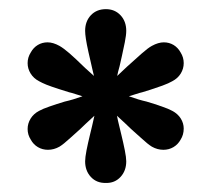

<svg xmlns="http://www.w3.org/2000/svg" viewBox="-20 -821 466 424"><path d="M269.5 -536.1Q261.7 -543.9 238.3 -565.4Q240.2 -555.2 243.4 -542.5Q246.6 -529.8 248 -523.4Q252.4 -505.4 255.6 -489.3Q258.8 -473.1 258.8 -464.8Q258.8 -443.8 246.1 -430.2Q233.4 -416.5 213.9 -417Q193.4 -416.5 180.7 -430.2Q168 -443.8 168 -464.8Q168 -473.1 171.1 -489.3Q174.3 -505.4 178.7 -523.4Q180.2 -529.8 183.3 -542.5Q186.5 -555.2 188.5 -565.4Q165 -543.9 157.2 -536.1Q150.4 -530.3 135.3 -516.4Q120.1 -502.4 111.3 -497.1Q99.1 -490.2 85.9 -490.2Q73.7 -490.2 63.7 -496.1Q53.7 -502 47.9 -512.7Q41 -523.4 41 -536.1Q41 -548.3 47.6 -559.1Q54.2 -569.8 66.4 -576.2Q74.2 -580.6 89.6 -585.9Q105 -591.3 123 -596.7Q140.6 -600.6 162.1 -608.4Q155.3 -610.4 146.5 -613.3Q137.7 -616.2 132.8 -617.2Q126.5 -619.1 109.6 -624.5Q92.8 -629.9 82.5 -634Q72.3 -638.2 66.4 -641.6Q54.2 -647.9 47.6 -658.7Q41 -669.4 41 -681.6Q41 -694.3 47.9 -705.1Q53.7 -715.8 63.5 -721.7Q73.2 -727.5 85 -727.5Q97.2 -727.5 111.3 -719.7Q120.6 -714.4 133.3 -703.4Q146 -692.4 168 -670.9L187.5 -653.3Q186 -660.2 183.8 -668.9Q181.6 -677.7 180.7 -682.6Q179.2 -688.5 175.3 -706.1Q171.4 -723.6 169.7 -734.9Q168 -746.1 168 -752.9Q168 -773.9 180.7 -787.4Q193.4 -800.8 213.9 -800.8Q233.4 -800.8 246.1 -787.4Q258.8 -773.9 258.8 -752.9Q258.8 -743.7 255.6 -727.5Q252.4 -711.4 249.3 -697.8Q246.1 -684.1 244.1 -674.8Q240.2 -661.1 238.8 -653.3Q263.7 -676.8 261.7 -674.8Q278.3 -689.9 292.7 -702.6Q307.1 -715.3 315.4 -719.7Q329.6 -727.5 341.8 -727.5Q353.5 -727.5 363.3 -721.7Q373 -715.8 378.9 -705.1Q385.7 -694.3 385.7 -681.6Q385.7 -669.4 379.2 -658.7Q372.6 -647.9 360.4 -641.6Q353 -637.2 338.4 -631.8Q323.7 -626.5 312 -622.8Q300.3 -619.1 293.9 -617.2Q289.1 -616.2 280.3 -613.3Q271.5 -610.4 264.6 -608.4Q286.1 -600.6 303.7 -596.7Q321.8 -591.3 337.2 -585.9Q352.5 -580.6 360.4 -576.2Q372.6 -569.8 379.2 -559.3Q385.7 -548.8 385.7 -537.1Q385.7 -523.4 378.9 -512.7Q373 -502 363 -496.1Q353 -490.2 340.8 -490.2Q327.6 -490.2 315.4 -497.1Q306.6 -502.4 291.5 -516.4Q276.4 -530.3 269.5 -536.1Z"/></svg>

Font: Reddit Sans Fudge ExtraBold
Style: Regular
Weight: 800
Designer: Stephen Hutchings
Foundry: Reddit
Version: Version 1.011